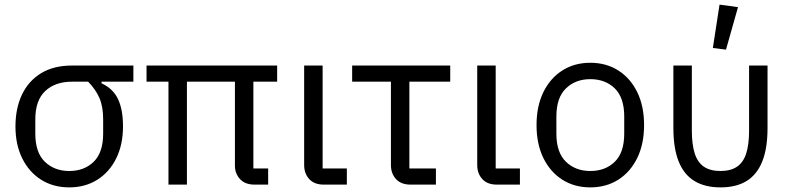

<svg xmlns="http://www.w3.org/2000/svg" viewBox="-20 -800 3426 832"><path d="M558 -446H420V-439Q470 -416 491.5 -370.5Q513 -325 513 -252Q513 -173 483.5 -113.5Q454 -54 401.5 -21Q349 12 280 12Q211 12 158.5 -21Q106 -54 76.5 -113.5Q47 -173 47 -252Q47 -331 75.5 -390.5Q104 -450 158.5 -483Q213 -516 292 -516H558ZM362 -446H292Q219 -446 176 -405.5Q133 -365 133 -283V-221Q133 -139 174.5 -99Q216 -59 280 -59Q345 -59 386 -99Q427 -139 427 -221V-283Q427 -338 411 -375Q395 -412 362 -446Z M1078 -446V-70H1142V0H1083Q1042 0 1020 -24Q998 -48 998 -82V-446H790V0H710V-446H615V-516H1181V-446Z M1483 -70V0H1383Q1342 0 1320 -24Q1298 -48 1298 -85V-516H1378V-70Z M1869 0H1759Q1718 0 1696 -24Q1674 -48 1674 -85V-446H1506V-516H1931V-446H1754V-70H1869Z M2233 -70V0H2133Q2092 0 2070 -24Q2048 -48 2048 -85V-516H2128V-70Z M2538 12Q2469 12 2416.5 -21.5Q2364 -55 2334.5 -115.5Q2305 -176 2305 -258Q2305 -340 2334.5 -400.5Q2364 -461 2416.5 -494.5Q2469 -528 2538 -528Q2607 -528 2659.5 -494.5Q2712 -461 2741.5 -400.5Q2771 -340 2771 -258Q2771 -176 2741.5 -115.5Q2712 -55 2659.5 -21.5Q2607 12 2538 12ZM2538 -59Q2603 -59 2644 -99Q2685 -139 2685 -221V-295Q2685 -377 2644 -417Q2603 -457 2538 -457Q2474 -457 2432.5 -417Q2391 -377 2391 -295V-221Q2391 -139 2432.5 -99Q2474 -59 2538 -59Z M2978 -516V-234Q2978 -174 2990.5 -135Q3003 -96 3030.5 -77.5Q3058 -59 3102 -59Q3146 -59 3173.5 -77.5Q3201 -96 3213.5 -135Q3226 -174 3226 -234V-516H3306V-246Q3306 -157 3283 -100Q3260 -43 3215 -15.5Q3170 12 3102 12Q3035 12 2989.5 -15.5Q2944 -43 2921 -100Q2898 -157 2898 -246V-516ZM3178 -769 3126 -585 3069 -592 3098 -780Z"/></svg>

Font: IBM Plex Sans Var
Style: Regular
Weight: 400
Designer: Mike Abbink, Paul van der Laan, Pieter van Rosmalen
Foundry: Bold Monday
Version: Version 3.000